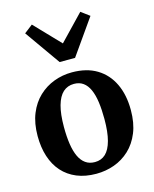

<svg xmlns="http://www.w3.org/2000/svg" viewBox="-130 -970 857 1069"><g transform="rotate(-15 298.0 -436.0)"><path d="M29 -276.5Q29 -350 51.5 -405Q74 -460 112.8 -496.5Q151.5 -533 201 -551.5Q250.5 -570 304.5 -570Q389.5 -570 448 -534.5Q506.5 -499 537.2 -434.5Q568 -370 568 -282.5Q568 -208 545.5 -152.8Q523 -97.5 484 -61Q445 -24.5 395.5 -6.8Q346 11 291.5 11Q228.5 11 179.5 -9.2Q130.5 -29.5 97 -67Q63.5 -104.5 46.2 -157.8Q29 -211 29 -276.5ZM300.5 -54Q337.5 -54 362.2 -77.2Q387 -100.5 400 -149Q413 -197.5 413 -272Q413 -326.5 407 -369.8Q401 -413 387.5 -443.2Q374 -473.5 352.2 -489.2Q330.5 -505 299 -505Q262 -505 236.2 -481.8Q210.5 -458.5 197 -410.2Q183.5 -362 183.5 -287Q183.5 -232 190 -188.8Q196.5 -145.5 210.5 -115.5Q224.5 -85.5 246.8 -69.8Q269 -54 300.5 -54ZM254 -643 110 -847 158.5 -884.5 298.5 -738.5 437.5 -883.5 486.5 -847 343 -643Z"/></g></svg>

Font: Merriweather Light 18pt
Style: Bold
Weight: 700
Version: Version 2.100